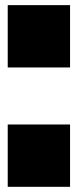

<svg xmlns="http://www.w3.org/2000/svg" viewBox="-20 -720 300 740"><path d="M9.8 -460V-700.2H250V-460ZM9.8 0V-240.2H250V0Z"/></svg>

Font: Nastup Basic
Style: Regular
Weight: 400
Designer: Maksym Kobuzan
Foundry: Zakznak
Version: Version 1.020;FEAKit 1.0